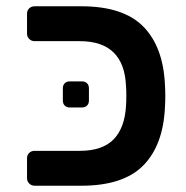

<svg xmlns="http://www.w3.org/2000/svg" viewBox="-20 -591 592 611"><path d="M73 -7C77.7 -2.3 83.3 0 90 0H239C328.3 0 394.2 -21.7 436.5 -65C478.8 -108.3 501.7 -170.7 505 -252C505.7 -260.7 506 -272 506 -286C506 -299.3 505.7 -310.3 505 -319C501.7 -400.3 478.8 -462.7 436.5 -506C394.2 -549.3 328.3 -571 239 -571H90C83.3 -571 77.7 -568.8 73 -564.5C68.3 -560.2 66 -554.3 66 -547V-484C66 -477.3 68.3 -471.7 73 -467C77.7 -462.3 83.3 -460 90 -460H234C328 -460 377 -412.3 381 -317C381.7 -309 382 -298.7 382 -286C382 -273.3 381.7 -262.7 381 -254C378.3 -207.3 365.2 -171.8 341.5 -147.5C317.8 -123.2 282 -111 234 -111H90C83.3 -111 77.7 -108.8 73 -104.5C68.3 -100.2 66 -94.3 66 -87V-24C66 -17.3 68.3 -11.7 73 -7ZM186 -255C190 -251 195.3 -249 202 -249H241C247.7 -249 253 -251 257 -255C261 -259 263 -264.3 263 -271V-310C263 -316.7 261 -322 257 -326C253 -330 247.7 -332 241 -332H202C195.3 -332 190 -330 186 -326C182 -322 180 -316.7 180 -310V-271C180 -264.3 182 -259 186 -255Z"/></svg>

Font: Rubik
Style: Regular
Weight: 500
Designer: Hubert & Fischer
Foundry: Hubert & Fischer
Version: Version 1.100